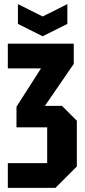

<svg xmlns="http://www.w3.org/2000/svg" viewBox="-20 -772 414 932"><path d="M249 140H18V20H209V-154H60V-254L179 -440H18V-560H338V-462L198 -258H281L353 -186V36ZM307 -752V-656L187 -596L67 -656V-752L187 -692Z"/></svg>

Font: Tektur Condensed SemiBold
Style: Regular
Weight: 600
Width: 3
Designer: Adam Jagosz
Foundry: Adam Jagosz
Version: Version 1.005;gftools[0.9.30]